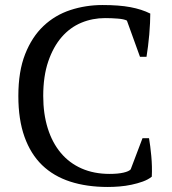

<svg xmlns="http://www.w3.org/2000/svg" viewBox="-20 -732 684 764"><path d="M53 0ZM547 -182H573Q578 -154 582 -111.5Q586 -69 584 -29Q569 -17 548 -9.5Q527 -2 503.5 3Q480 8 455.5 10Q431 12 409 12Q325 12 259 -9.5Q193 -31 147.5 -75Q102 -119 77.5 -187.5Q53 -256 53 -350Q53 -448 80 -516.5Q107 -585 153 -628.5Q199 -672 260 -692Q321 -712 388 -712Q454 -712 499 -703.5Q544 -695 578 -678Q578 -662 577 -640.5Q576 -619 574 -595Q572 -571 569 -548Q566 -525 563 -506H537L485 -650Q474 -656 448.5 -658Q423 -660 398 -660Q348 -660 303.5 -641.5Q259 -623 225.5 -584.5Q192 -546 172 -487.5Q152 -429 152 -350Q152 -279 170 -221.5Q188 -164 222 -123.5Q256 -83 305 -61.5Q354 -40 416 -40Q449 -40 471 -45Q493 -50 500 -58Z"/></svg>

Font: PT Serif
Style: Regular
Weight: 400
Designer: A.Korolkova, O.Umpeleva, V.Yefimov
Foundry: ParaType Ltd
Version: Version 1.000W OFL; ttfautohint (v1.6)